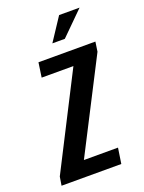

<svg xmlns="http://www.w3.org/2000/svg" viewBox="-148 -706 576 767"><g transform="rotate(-20 140.0 -322.0)"><path d="M-22 0 -16 -37 186 -433H51L60 -495H302L296 -454L97 -66H242L232 0ZM138 -547 202 -644H289L191 -547Z"/></g></svg>

Font: Alumni Sans Thin SemiBold
Style: Italic
Weight: 600
Italic angle: -8°
Version: Version 1.016